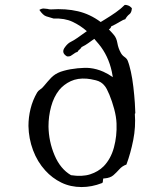

<svg xmlns="http://www.w3.org/2000/svg" viewBox="-20 -744 670 776"><path d="M513 -711Q512 -693 503 -686.5Q494 -680 486 -666Q479 -665 463.5 -655.5Q448 -646 429 -637Q429 -631 420 -625Q431 -614 441 -602Q451 -590 454.5 -569.5Q458 -549 468 -531Q473 -521 483 -514Q493 -507 496 -499Q500 -489 503 -478Q506 -467 509 -454Q515 -427 519 -392.5Q523 -358 525 -328Q527 -298 527 -286Q526 -286 525 -284Q529 -231 518.5 -178Q508 -125 491 -79Q474 -73 462.5 -60Q451 -47 438.5 -36Q426 -25 403 -23Q398 -24 397 -21Q396 -18 396 -14Q396 -5 392 -4Q351 12 310 12Q265 12 228 -6Q191 -24 163 -55Q131 -90 113.5 -137Q96 -184 95 -235Q95 -270 103.5 -304.5Q112 -339 130 -370Q134 -377 142.5 -382.5Q151 -388 158 -397Q172 -414 186.5 -429.5Q201 -445 225 -454Q230 -456 238 -458Q263 -465 293.5 -468Q324 -471 343 -469Q371 -466 398 -454Q418 -445 436 -432Q434 -443 432 -454Q418 -519 379 -566Q369 -578 361 -587Q348 -578 336.5 -569.5Q325 -561 310 -554Q306 -547 301 -543.5Q296 -540 293 -534Q288 -533 284 -530.5Q280 -528 276 -525Q271 -521 265.5 -518Q260 -515 251 -516Q225 -531 243 -554Q254 -569 265.5 -574.5Q277 -580 293 -591Q305 -599 314 -606Q323 -613 331 -618Q305 -641 273 -656Q241 -671 197 -669Q180 -674 167 -678Q154 -682 139 -704Q149 -710 157 -709.5Q165 -709 172 -708Q175 -707 178.5 -706.5Q182 -706 186 -706Q246 -710 295 -698.5Q344 -687 387 -655Q397 -661 405 -666Q428 -680 448 -694Q468 -708 484 -724Q489 -725 497.5 -722Q506 -719 513 -711ZM451 -245Q450 -272 441.5 -303.5Q433 -335 422 -361.5Q411 -388 403 -397Q390 -414 367.5 -419.5Q345 -425 331 -426Q294 -429 266 -416Q238 -403 219 -380Q197 -352 186.5 -313Q176 -274 176 -233Q177 -172 200.5 -116.5Q224 -61 267 -36Q312 -29 344.5 -39.5Q377 -50 399 -72Q428 -102 440.5 -148Q453 -194 451 -245Z"/></svg>

Font: Yuji Syuku
Style: Regular
Weight: 400
Designer: Kataoka Yuji
Foundry: Kinuta Font Factory
Version: Version 3.002